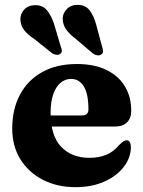

<svg xmlns="http://www.w3.org/2000/svg" viewBox="-20 -754 588 787"><path d="M517.9 -300.3Q517.9 -269.2 500.6 -252.3Q483.4 -235.3 450.9 -235.3H146.6V-280.8H315.8Q342.5 -280.8 342.5 -305.5Q342.5 -369.7 323.2 -400.2Q303.9 -430.6 271.7 -430.6Q247.3 -430.6 228.3 -414.7Q209.3 -398.8 198.3 -367.7Q187.4 -336.7 187.4 -291.5Q187.4 -197.7 230.6 -152.4Q273.9 -107.1 347 -107.1Q385.5 -107.1 415.6 -119.5Q445.8 -131.9 468.2 -159.4Q480 -170.9 486.4 -174.9Q492.9 -179 499.3 -179Q508.3 -179 512.5 -170.3Q516.7 -161.7 516.6 -149.3Q515.6 -106 486.5 -68.8Q457.4 -31.6 406.6 -9.2Q355.9 13.2 289.2 13.2Q214.7 13.2 156.1 -16.8Q97.5 -46.8 63.8 -100.8Q30.1 -154.8 30.1 -227.1Q30.1 -305.9 61.5 -365.3Q92.9 -424.8 152.4 -458.2Q211.9 -491.6 295.3 -491.6Q367.5 -491.6 417.2 -466.9Q466.9 -442.3 492.4 -399.2Q517.9 -356.1 517.9 -300.3ZM201.5 -656.2 229.3 -562.2Q232.9 -553.8 233.5 -546.5Q234.2 -539.3 227.3 -533.7Q221.6 -528.5 212.3 -529.3Q203.1 -530.2 194.6 -535.1L120.5 -594.1Q92.9 -612.4 78.8 -630.7Q64.7 -649 63.7 -673.7Q62.5 -695.7 78.5 -713.9Q94.4 -732.2 122.6 -732.8Q153.7 -733.8 171.6 -712.8Q189.6 -691.9 201.5 -656.2ZM374.1 -653.4 399.4 -559.4Q402.3 -550.2 402.3 -542.9Q402.4 -535.7 395.1 -530.9Q389 -526.1 379.7 -527.1Q370.5 -528.2 362.3 -533.5L289.7 -595.3Q263.8 -614.8 250.7 -633.7Q237.6 -652.6 237 -677.3Q237.1 -699.3 253.8 -716.7Q270.5 -734.2 298.7 -734Q330.2 -733.8 347.2 -711.8Q364.3 -689.9 374.1 -653.4Z"/></svg>

Font: Fraunces
Style: Regular
Weight: 900
Version: Version 1.000;[b76b70a41]